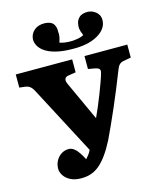

<svg xmlns="http://www.w3.org/2000/svg" viewBox="-138 -1060 989 1174"><g transform="rotate(-15 356.0 -473.0)"><path d="M231 14Q190 14 162.5 0Q135 -14 121 -35.5Q107 -57 107 -78Q107 -106 119.5 -129Q132 -152 153 -165.5Q174 -179 199 -179Q218 -179 234 -166.5Q250 -154 263 -134Q276 -114 288 -91Q298 -102 307.5 -114.5Q317 -127 323 -141L97 -571Q89 -587 81 -596Q73 -605 64 -609.5Q55 -614 41 -616L6 -620V-703H363V-621L318 -614Q300 -612 293.5 -600.5Q287 -589 296 -568L410 -320H412Q425 -349 440 -383.5Q455 -418 468.5 -453.5Q482 -489 493.5 -520.5Q505 -552 511 -573Q518 -595 509 -603Q500 -611 482 -614L441 -621V-703H712V-621L663 -612Q645 -608 635.5 -597Q626 -586 617 -561Q598 -512 575.5 -457.5Q553 -403 530 -349.5Q507 -296 485.5 -249.5Q464 -203 448 -169Q423 -120 398 -85Q373 -50 347.5 -28Q322 -6 293.5 4Q265 14 231 14ZM372 -764Q317 -765 276.5 -775.5Q236 -786 211 -803Q186 -820 174 -841.5Q162 -863 163 -885Q166 -918 191 -939.5Q216 -961 258 -960Q298 -958 312 -937.5Q326 -917 324 -889Q326 -876 324 -860.5Q322 -845 314 -822Q327 -817 348 -814Q369 -811 396 -812Q419 -814 436 -817.5Q453 -821 467 -829Q455 -856 453 -872Q451 -888 454 -900Q456 -924 475 -942.5Q494 -961 535 -959Q553 -957 567 -949Q581 -941 590.5 -929.5Q600 -918 603 -903.5Q606 -889 603 -873Q600 -852 584.5 -832Q569 -812 540 -795.5Q511 -779 469 -770.5Q427 -762 372 -764Z"/></g></svg>

Font: Literata 18pt ExtraBold
Style: Regular
Weight: 800
Designer: Latin by Veronika Burian and Jose Scaglione. Greek by Irene Vlachou. Cyrillic by Vera Evstafieva.
Foundry: TypeTogether
Version: Version 3.103;gftools[0.9.29]